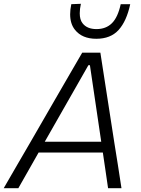

<svg xmlns="http://www.w3.org/2000/svg" viewBox="-40 -990 744 1010"><path d="M-20.5 0Q13 -58 50 -121.8Q87 -185.5 120.5 -243L262 -488Q298.5 -551 329.5 -604.5Q360.5 -657.5 392.5 -713H488Q496 -660 504.5 -606.5Q513 -552.5 523 -487L561 -242Q570.5 -183 580.5 -120Q590 -56.5 599 0H528.5Q522 -45 515 -92.8Q508 -140.5 501 -187.5H163Q136.5 -140.5 109.5 -93.2Q82.5 -46 56.5 0ZM206 -263 195.5 -244.5H492.5Q491 -253.5 490 -261.5L433 -647H425ZM466.5 -786Q392 -786 354.5 -833Q329 -864.5 329 -915Q329 -939 335 -968L385.5 -970Q379.5 -942 379.5 -920.5Q379.5 -886.5 394 -868Q417.5 -837 467.5 -837Q517.5 -837 548.8 -868Q580 -899 595 -968H645Q626 -879 584 -832.5Q542 -786 466.5 -786Z"/></svg>

Font: Heraclito Light
Style: Italic
Weight: 300
Italic angle: -12°
Designer: Kostas Bartsokas (font) & Cristiano Sobral (main changes)
Foundry: Kostas Bartsokas (font) & Cristiano Sobral (main changes)
Version: Version 1.00;July 8, 2020;FontCreator 13.0.0.2655 64-bit